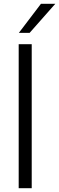

<svg xmlns="http://www.w3.org/2000/svg" viewBox="-20 -997 313 1017"><path d="M148 0H79V-763H148ZM137 -823H80L197 -977H273Z"/></svg>

Font: Open Sauce Sans Light
Style: Regular
Weight: 300
Designer: Alfredo Marco Pradil
Foundry: Creative Sauce Fz LLC
Version: Version 1.477